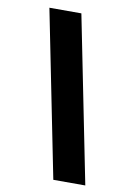

<svg xmlns="http://www.w3.org/2000/svg" viewBox="-87 -764 586 878"><g transform="rotate(10 206.0 -325.0)"><path d="M224.1 61 69.8 -710.9H218.3L372.6 61Z"/></g></svg>

Font: Roboto ExtraBold
Style: Italic
Weight: 800
Designer: Christian Robertson
Foundry: Google
Version: Version 3.009; 2024